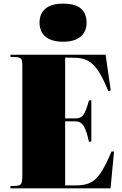

<svg xmlns="http://www.w3.org/2000/svg" viewBox="-20 -1029 668 1049"><path d="M37 0V-12L71 -14Q90 -15 96 -26Q102 -37 102 -70V-673Q102 -698 95.5 -707Q89 -716 66 -717L37 -718V-730H557L585 -535L572 -531Q547 -592 525 -628.5Q503 -665 480.5 -683.5Q458 -702 432 -708Q406 -714 373 -714H336V-382H392Q422 -382 436 -402Q450 -422 466 -480L479 -482V-256L466 -254Q453 -316 437 -341Q421 -366 393 -366H336V-16H396Q441 -16 472 -30Q503 -44 530 -84Q557 -124 589 -201H603L584 0ZM325 -801Q262 -801 229 -828.5Q196 -856 196 -906Q196 -954 228 -981.5Q260 -1009 325 -1009Q392 -1009 422.5 -982Q453 -955 453 -905Q453 -856 420 -828.5Q387 -801 325 -801Z"/></svg>

Font: Display Black
Style: Regular
Weight: 900
Designer: Latin by Veronika Burian and Jose Scaglione. Greek by Irene Vlachou. Cyrillic by Vera Evstafieva.
Foundry: TypeTogether
Version: Version 3.002